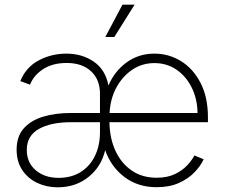

<svg xmlns="http://www.w3.org/2000/svg" viewBox="-20 -780 956 812"><path d="M224.1 12.2Q176.8 12.2 137.2 -6.6Q97.7 -25.4 74 -61Q50.3 -96.7 50.3 -147.5Q50.3 -202.6 80.1 -236.6Q109.9 -270.5 161.9 -286.4Q213.9 -302.2 280.8 -302.2H402.8V-383.8Q402.8 -443.4 365.2 -478.5Q327.6 -513.7 261.7 -513.7Q203.1 -513.7 163.1 -488Q123 -462.4 106.9 -421.9L65.9 -437Q89.8 -496.1 143.8 -524.7Q197.8 -553.2 260.7 -553.2Q327.6 -553.2 377 -519Q426.3 -484.9 438.5 -418.5Q465.3 -480 516.1 -516.6Q566.9 -553.2 632.8 -553.2Q694.3 -553.2 745.8 -521.2Q797.4 -489.3 828.4 -429Q859.4 -368.7 859.4 -283.7V-263.2H442.9Q443.8 -195.8 468 -142.8Q492.2 -89.8 536.6 -59.1Q581.1 -28.3 642.6 -28.3Q687.5 -28.3 719.2 -43.5Q751 -58.6 771.5 -80.6Q792 -102.5 802.2 -122.6L841.3 -106.4Q829.1 -79.1 803 -51.8Q776.9 -24.4 736.8 -6.3Q696.8 11.7 642.6 11.7Q563 11.7 506.1 -31.5Q449.2 -74.7 424.8 -145Q408.7 -75.2 354.2 -31.5Q299.8 12.2 224.1 12.2ZM443.4 -302.2H815.4Q814.5 -361.8 790.8 -409.7Q767.1 -457.5 726.3 -485.4Q685.5 -513.2 632.8 -513.2Q581.1 -513.2 539.3 -485.1Q497.6 -457 471.9 -409.2Q446.3 -361.3 443.4 -302.2ZM402.8 -263.2H280.8Q194.8 -263.2 144 -234.4Q93.3 -205.6 93.3 -146Q93.3 -92.3 131.1 -60.1Q168.9 -27.8 228 -27.8Q282.2 -27.8 321.5 -52.7Q360.8 -77.6 381.8 -121.3Q402.8 -165 402.8 -221.2ZM425.3 -623.5 498 -760.3H549.3L463.4 -623.5Z"/></svg>

Font: Inter Extra Light
Style: Regular
Weight: 200
Designer: Rasmus Andersson
Foundry: rsms
Version: Version 4.000;git-3c8e0fc